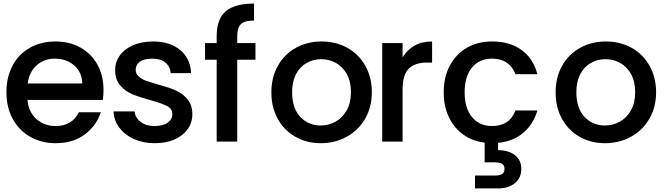

<svg xmlns="http://www.w3.org/2000/svg" viewBox="-20 -792 3723 1074"><path d="M555 -233H134Q139 -167 183 -127Q227 -87 291 -87Q383 -87 421 -164H544Q519 -88 453.5 -39.5Q388 9 291 9Q212 9 149.5 -26.5Q87 -62 51.5 -126.5Q16 -191 16 -276Q16 -361 50.5 -425.5Q85 -490 147.5 -525Q210 -560 291 -560Q369 -560 430 -526Q491 -492 525 -430.5Q559 -369 559 -289Q559 -258 555 -233ZM440 -325Q439 -388 395 -426Q351 -464 286 -464Q227 -464 185 -426.5Q143 -389 135 -325Z M615 -169H733Q736 -134 766.5 -110.5Q797 -87 843 -87Q891 -87 917.5 -105.5Q944 -124 944 -153Q944 -184 914.5 -199Q885 -214 821 -232Q759 -249 720 -265Q681 -281 652.5 -314Q624 -347 624 -401Q624 -445 650 -481.5Q676 -518 724.5 -539Q773 -560 836 -560Q930 -560 987.5 -512.5Q1045 -465 1049 -383H935Q932 -420 905 -442Q878 -464 832 -464Q787 -464 763 -447Q739 -430 739 -402Q739 -380 755 -365Q771 -350 794 -341.5Q817 -333 862 -320Q922 -304 960.5 -287.5Q999 -271 1027 -239Q1055 -207 1056 -154Q1056 -107 1030 -70Q1004 -33 956.5 -12Q909 9 845 9Q780 9 728.5 -14.5Q677 -38 647 -78.5Q617 -119 615 -169Z M1409 -458H1307V0H1192V-458H1127V-551H1192V-590Q1192 -685 1242.5 -728.5Q1293 -772 1401 -772V-677Q1349 -677 1328 -657.5Q1307 -638 1307 -590V-551H1409Z M1498 -276Q1498 -360 1535 -425Q1572 -490 1636 -525Q1700 -560 1779 -560Q1858 -560 1922 -525Q1986 -490 2023 -425Q2060 -360 2060 -276Q2060 -192 2022 -127Q1984 -62 1918.5 -26.5Q1853 9 1774 9Q1696 9 1633 -26.5Q1570 -62 1534 -126.5Q1498 -191 1498 -276ZM1943 -276Q1943 -336 1920 -377.5Q1897 -419 1859 -440Q1821 -461 1777 -461Q1733 -461 1695.5 -440Q1658 -419 1636 -377.5Q1614 -336 1614 -276Q1614 -187 1659.5 -138.5Q1705 -90 1774 -90Q1818 -90 1856.5 -111Q1895 -132 1919 -174Q1943 -216 1943 -276Z M2397 -560V-442H2368Q2301 -442 2266.5 -408Q2232 -374 2232 -290V0H2118V-551H2232V-471Q2257 -513 2298.5 -536.5Q2340 -560 2397 -560Z M2863 -174H2986Q2964 -98 2907.5 -49.5Q2851 -1 2766 7V48Q2824 48 2860 75.5Q2896 103 2896 153Q2896 203 2860 232.5Q2824 262 2769 262H2637V190H2746Q2774 190 2788 182Q2802 174 2802 153Q2802 132 2788 124Q2774 116 2746 116H2691V6Q2623 -2 2571 -39.5Q2519 -77 2490.5 -137.5Q2462 -198 2462 -276Q2462 -361 2496.5 -425.5Q2531 -490 2592 -525Q2653 -560 2732 -560Q2832 -560 2897.5 -512.5Q2963 -465 2986 -377H2863Q2848 -418 2815 -441Q2782 -464 2732 -464Q2662 -464 2620.5 -414.5Q2579 -365 2579 -276Q2579 -187 2620.5 -137Q2662 -87 2732 -87Q2831 -87 2863 -174Z M3088 -276Q3088 -360 3125 -425Q3162 -490 3226 -525Q3290 -560 3369 -560Q3448 -560 3512 -525Q3576 -490 3613 -425Q3650 -360 3650 -276Q3650 -192 3612 -127Q3574 -62 3508.5 -26.5Q3443 9 3364 9Q3286 9 3223 -26.5Q3160 -62 3124 -126.5Q3088 -191 3088 -276ZM3533 -276Q3533 -336 3510 -377.5Q3487 -419 3449 -440Q3411 -461 3367 -461Q3323 -461 3285.5 -440Q3248 -419 3226 -377.5Q3204 -336 3204 -276Q3204 -187 3249.5 -138.5Q3295 -90 3364 -90Q3408 -90 3446.5 -111Q3485 -132 3509 -174Q3533 -216 3533 -276Z"/></svg>

Font: Poppins Medium A&M
Style: Regular
Weight: 500
Designer: Ninad Kale (Devanagari), Jonny Pinhorn (Latin)
Foundry: Indian Type Foundry
Version: 4.004